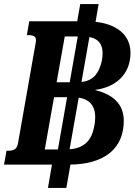

<svg xmlns="http://www.w3.org/2000/svg" viewBox="-69 -810 659 940"><path d="M150.2 -78.2H251.4Q290.8 -78.2 318.2 -88.9Q345.6 -99.6 363.3 -121.3Q381 -143 388.8 -176.4Q393.2 -192.8 395.1 -208.1Q397 -223.4 397 -238Q397 -258.4 391.1 -276.1Q385.2 -293.8 372.2 -306.8Q359.2 -319.8 337.6 -327Q316 -334.2 284.6 -334.2H195.6ZM208.2 -407.4H304.6Q341 -407.4 363.7 -416.9Q386.4 -426.4 400.8 -445.3Q415.2 -464.2 423.8 -491.2Q428.8 -505.6 431 -521.1Q433.2 -536.6 433.2 -549.2Q433.2 -575.6 423.3 -593.7Q413.4 -611.8 392 -621.6Q370.6 -631.4 335.8 -631.4H248ZM165.8 110 190.8 -36 208.8 -46 316.8 -660 303.8 -676 323.8 -790H413.8L393.8 -673L374.6 -662L266.6 -50L281.8 -38L255.8 110ZM-49.2 -4 -37 -72H-26.6Q-9.6 -72 2.7 -79Q15 -86 19 -108L106 -602Q110 -624 100 -631Q90 -638 73 -638H62.6L74.2 -706H343.8Q421.2 -706 471.1 -686.2Q521 -666.4 545.4 -631.6Q569.8 -596.8 569.8 -551.2Q569.8 -497.6 545.2 -456.9Q520.6 -416.2 474.8 -393Q429 -369.8 364.6 -367.4L400.8 -379.4L396.2 -361.2L335.4 -378.6Q401.2 -372.8 446.1 -352.7Q491 -332.6 514 -299Q537 -265.4 537 -218.8Q537 -169.6 520.3 -129.9Q503.6 -90.2 469.7 -62Q435.8 -33.8 384.7 -18.9Q333.6 -4 265.4 -4Z"/></svg>

Font: Roboto Serif 20pt
Style: Italic
Weight: 400
Italic angle: -10°
Designer: Greg Gazdowicz
Foundry: Commercial Type
Version: Version 1.008